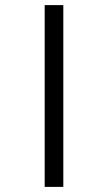

<svg xmlns="http://www.w3.org/2000/svg" viewBox="-20 -682 374 752"><path d="M155 -662V50H228V-662Z"/></svg>

Font: Noto Sans Sinhala UI SemiCondensed
Style: Regular
Weight: 400
Width: 4
Designer: Jelle Bosma - Monotype Design Team
Foundry: Monotype Imaging Inc.
Version: Version 2.006